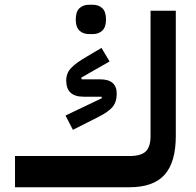

<svg xmlns="http://www.w3.org/2000/svg" viewBox="-20 -786 823 806"><path d="M43 -131H524Q572 -131 592 -150.5Q612 -170 612 -215V-741H718V-215Q718 -105 671 -52.5Q624 0 524 0H43ZM255 -301 408 -374 406 -380H331Q258 -380 258 -448Q258 -479 278.5 -500.5Q299 -522 342 -547L406 -585L440 -528L321 -460L323 -453H400Q470 -453 470 -393Q470 -358 452.5 -337Q435 -316 393 -295L286 -241ZM353 -643Q329 -643 313.5 -657.5Q298 -672 298 -704Q298 -737 313.5 -751.5Q329 -766 353 -766H370Q394 -766 409.5 -751.5Q425 -737 425 -704Q425 -672 409.5 -657.5Q394 -643 370 -643Z"/></svg>

Font: IBM Plex Sans Arabic SemiBold
Style: Regular
Weight: 600
Designer: Mike Abbink, Paul van der Laan, Pieter van Rosmalen, Wael Morcos, Khajak Apelian
Foundry: Bold Monday
Version: Version 1.1